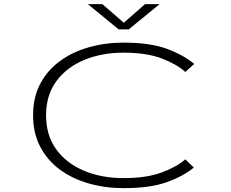

<svg xmlns="http://www.w3.org/2000/svg" viewBox="-20 -916 1140 946"><path d="M589 11Q498.5 11 417.8 -12Q337 -35 275.2 -80.2Q213.5 -125.5 178.2 -192.8Q143 -260 143 -348Q143 -436.5 178.2 -503.2Q213.5 -570 275.5 -615.2Q337.5 -660.5 418.2 -683.2Q499 -706 589.5 -706Q720 -706 802.2 -675.5Q884.5 -645 937 -601L893 -561.5Q851.5 -599.5 776.8 -628Q702 -656.5 589 -656.5Q481 -656.5 394.5 -620.5Q308 -584.5 257.5 -515.8Q207 -447 207 -348Q207 -249 257.2 -180Q307.5 -111 393.8 -74.8Q480 -38.5 588.5 -38.5Q701.5 -38.5 776.5 -66.2Q851.5 -94 893 -131L935 -90.5Q883 -47.5 801.2 -18.2Q719.5 11 589 11ZM413 -895.5H484.5L590 -804L694.5 -895.5H766L614 -771H565Z"/></svg>

Font: Trispace Expanded ExtraLight
Style: Regular
Weight: 200
Width: 7
Designer: Tyler Finck
Foundry: Etcetera Type Company
Version: Version 1.210; ttfautohint (v1.8.3)